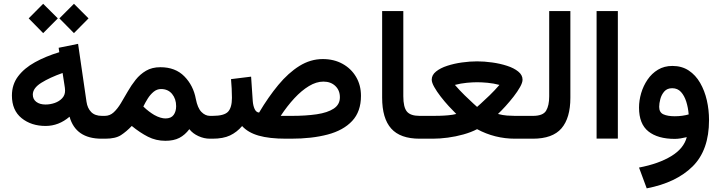

<svg xmlns="http://www.w3.org/2000/svg" viewBox="-20 -739 3841 1023"><path d="M374 -718.8 451.7 -641.1 374 -562.5 296.4 -641.1ZM210 -718.8 288.1 -641.1 210 -562.5 132.8 -641.1ZM521.5 0Q383.3 0 350.6 -117.2Q293 -67.9 223.1 -67.9Q146.5 -67.9 95 -109.6Q43.5 -151.4 43.5 -230Q43.5 -288.6 76.4 -332.3Q109.4 -376 166.5 -407.5Q223.6 -439 295.9 -460.9L292.5 -484.4L396 -505.4L440.9 -196.8Q445.8 -162.6 465.8 -142.1Q485.8 -121.6 523.4 -121.6H538.6V0ZM326.7 -255.9Q326.7 -262.7 325.7 -270.8Q324.7 -278.8 323.2 -287.6L313.5 -350.1Q245.6 -326.2 200.2 -297.9Q154.8 -269.5 154.8 -234.9Q154.8 -210.4 173.3 -196.3Q191.9 -182.1 222.7 -182.1Q247.6 -182.1 271.5 -190.4Q295.4 -198.7 311 -215.3Q326.7 -231.9 326.7 -255.9Z M540.5 0H519L519.5 -121.6H538.1Q565.4 -121.6 585.7 -140.4Q606 -159.2 623.8 -188.7Q641.6 -218.3 660.4 -251.2Q679.2 -284.2 702.6 -313.7Q726.1 -343.3 758.1 -362.1Q790 -380.9 834.5 -380.9Q914.6 -380.9 962.4 -332Q1010.3 -283.2 1023.4 -211.9Q1032.7 -163.6 1053.2 -142.6Q1073.7 -121.6 1099.1 -121.6H1111.8V0H1098.6Q1067.4 0 1037.4 -13.7Q1007.3 -27.3 988.8 -50.8Q965.8 -20 935.8 -4.4Q905.8 11.2 861.3 11.2Q811 11.2 768.3 -10.5Q725.6 -32.2 682.1 -67.9Q653.8 -38.1 624.5 -19Q595.2 0 540.5 0ZM837.9 -264.6Q816.4 -264.6 798.6 -250Q780.8 -235.4 767.3 -213.9Q753.9 -192.4 743.7 -171.4Q759.3 -156.2 773.9 -145.3Q788.6 -134.3 801.8 -126.5Q819.3 -116.7 834.5 -112.3Q849.6 -107.9 861.3 -107.9Q891.6 -107.9 905 -126.5Q918.5 -145 918.5 -173.3Q918.5 -211.9 897 -238.3Q875.5 -264.6 837.9 -264.6Z M1360.4 -139.2Q1409.7 -222.2 1462.9 -286.4Q1516.1 -350.6 1575.2 -387.5Q1634.3 -424.3 1699.7 -424.3Q1759.3 -424.3 1805.2 -398.9Q1851.1 -373.5 1877.2 -329.3Q1903.3 -285.2 1903.3 -228.5Q1903.3 -144.5 1856.4 -94.5Q1809.6 -44.4 1725.8 -22.2Q1642.1 0 1530.3 0H1504.4Q1414.6 0 1357.9 -16.4Q1301.3 -32.7 1270 -67.4Q1242.2 -34.7 1205.6 -17.3Q1168.9 0 1112.3 0H1092.3L1092.8 -121.6H1112.3Q1174.3 -121.6 1195.1 -143.8Q1215.8 -166 1215.8 -217.8Q1215.8 -243.7 1214.4 -268.1Q1212.9 -292.5 1210.9 -317.4L1317.9 -330.6L1326.7 -200.7Q1328.6 -175.8 1336.7 -158.2Q1344.7 -140.6 1360.4 -139.2ZM1703.1 -304.2Q1665.5 -304.2 1626.2 -280.5Q1586.9 -256.8 1548.6 -215.6Q1510.3 -174.3 1475.6 -121.6H1533.2Q1609.4 -121.6 1667.5 -130.1Q1725.6 -138.7 1758.3 -160.4Q1791 -182.1 1791 -220.7Q1791 -257.8 1766.6 -281Q1742.2 -304.2 1703.1 -304.2Z M2016.1 -680.2H2128.9V-226.1Q2128.9 -168 2147.9 -144.8Q2167 -121.6 2215.8 -121.6H2228V0H2215.8Q2112.8 0 2064.5 -54Q2016.1 -107.9 2016.1 -218.8Z M2522 -412.1Q2560.1 -412.1 2602.3 -406.2Q2644.5 -400.4 2681.4 -388.4Q2718.3 -376.5 2741.2 -357.9Q2764.2 -339.4 2764.2 -314.5Q2764.2 -298.8 2750.7 -274.9Q2737.3 -251 2716.6 -224.4Q2695.8 -197.8 2673.6 -173.3Q2651.4 -148.9 2633.3 -131.8Q2658.7 -125 2681.6 -123.3Q2704.6 -121.6 2724.1 -121.6H2800.3V0H2724.6Q2616.2 0 2522 -50.8Q2490.2 -34.2 2449.2 -22.7Q2408.2 -11.2 2365.5 -5.6Q2322.8 0 2285.6 0H2208.5V-121.6H2286.1Q2299.3 -121.6 2322 -122.1Q2344.7 -122.6 2368.9 -124.8Q2393.1 -127 2411.1 -131.8Q2393.6 -148.9 2371.1 -173.3Q2348.6 -197.8 2327.9 -224.6Q2307.1 -251.5 2293.7 -275.4Q2280.3 -299.3 2280.3 -314.5Q2280.3 -339.4 2303.2 -357.9Q2326.2 -376.5 2362.8 -388.4Q2399.4 -400.4 2441.4 -406.2Q2483.4 -412.1 2522 -412.1ZM2522.5 -300.8Q2499 -300.8 2467.3 -297.9Q2435.5 -294.9 2403.8 -286.6Q2428.2 -258.3 2455.8 -231.2Q2483.4 -204.1 2502.7 -186.8Q2522 -169.4 2522 -169.4Q2522 -169.4 2541.5 -186.8Q2561 -204.1 2588.9 -231.2Q2616.7 -258.3 2641.1 -286.6Q2609.9 -294.9 2577.9 -297.9Q2545.9 -300.8 2522.5 -300.8Z M2780.8 -121.6H2819.3Q2873 -121.6 2889.6 -148.9Q2906.2 -176.3 2906.2 -225.6V-680.2H3019V-218.3Q3019 -110.4 2971.7 -55.2Q2924.3 0 2818.8 0H2780.8Z M3272 -680.2V-0.5H3158.7V-680.2Z M3757.8 -99.1Q3757.8 61 3670.4 147.7Q3583 234.4 3425.8 264.6L3384.8 153.8Q3489.3 133.8 3556.4 93Q3623.5 52.2 3639.2 -8.3Q3624 -4.4 3606.9 -1.7Q3589.8 1 3575.7 1Q3484.9 1 3434.8 -38.8Q3384.8 -78.6 3384.8 -165.5Q3384.8 -203.6 3396.2 -242.7Q3407.7 -281.7 3430.2 -314.7Q3452.6 -347.7 3485.8 -367.7Q3519 -387.7 3562.5 -387.7Q3612.8 -387.7 3649.7 -363.3Q3686.5 -338.9 3710.4 -297.4Q3734.4 -255.9 3746.1 -204.6Q3757.8 -153.3 3757.8 -99.1ZM3575.2 -119.6Q3596.2 -119.6 3615.2 -122.3Q3634.3 -125 3649.4 -129.4Q3646.5 -165.5 3636.5 -197.3Q3626.5 -229 3608.4 -249Q3590.3 -269 3561.5 -269Q3534.7 -269 3519.5 -251.7Q3504.4 -234.4 3498.3 -211.2Q3492.2 -188 3492.2 -169.9Q3492.2 -140.1 3514.6 -129.9Q3537.1 -119.6 3575.2 -119.6Z"/></svg>

Font: Vazirmatn FD NL SemiBold
Style: Regular
Weight: 600
Designer: Saber Rastikerdar
Foundry: Saber Rastikerdar
Version: Version 33.003